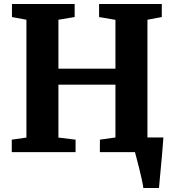

<svg xmlns="http://www.w3.org/2000/svg" viewBox="-20 -763 872 963"><path d="M699 180Q697 164.5 691.5 138.8Q686 113 679 85Q672 57 665.8 33.8Q659.5 10.5 657 0L620 -73.5H799.5Q798.5 -59.5 796.5 -33.8Q794.5 -8 791.8 23.5Q789 55 786 86Q783 117 780.8 142.2Q778.5 167.5 777.5 180ZM112.5 -73V-664L40 -677.5V-743H354.5V-677.5L273 -664V-418.5H559V-663.5L477 -677.5V-743H791.5V-677.5L719.5 -664V-73L792.5 -62.5V0H481V-62.5L559 -73.5V-338.5H273V-73L359 -62.5V0H39V-62.5Z"/></svg>

Font: Merriweather 20pt ExtraBold
Style: Regular
Weight: 800
Version: Version 2.100